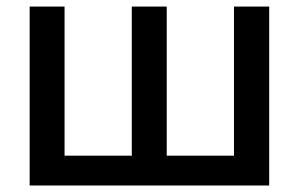

<svg xmlns="http://www.w3.org/2000/svg" viewBox="-20 -571 919 591"><path d="M71.3 0V-550.8H178.7V-91.8H385.7V-550.8H493.2V-91.8H700.2V-550.8H808.6V0Z"/></svg>

Font: Gothic A1 SemiBold
Style: Regular
Weight: 600
Version: Version 2.50